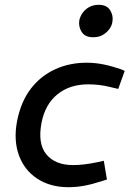

<svg xmlns="http://www.w3.org/2000/svg" viewBox="-20 -772 539 799"><path d="M265 7Q189 7 135 -28.5Q81 -64 58.5 -126.5Q36 -189 51 -268Q67 -349 108 -402.5Q149 -456 209 -483.5Q269 -511 340 -511Q376 -511 410.5 -504Q445 -497 483 -484L499 -477L472 -402L442 -409Q415 -416 392 -418.5Q369 -421 347 -421Q270 -421 219 -379.5Q168 -338 153 -262Q136 -174 173 -129.5Q210 -85 284 -85Q328 -85 385 -97L412 -103L425 -25L403 -18Q363 -5 330 1Q297 7 265 7ZM367 -617Q334 -617 320 -639Q306 -661 310 -687Q313 -703 323.5 -718Q334 -733 351 -742.5Q368 -752 391 -752Q424 -752 438 -730Q452 -708 448 -683Q446 -666 435.5 -651.5Q425 -637 408.5 -627Q392 -617 367 -617Z"/></svg>

Font: REM
Style: Italic
Weight: 400
Italic angle: -11°
Designer: Octavio Pardo
Foundry: Ashler Design
Version: Version 1.005;gftools[0.9.28]